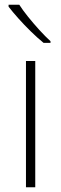

<svg xmlns="http://www.w3.org/2000/svg" viewBox="-20 -786 257 806"><path d="M128 0H89V-530H128ZM61 -766Q75 -744 97.5 -716Q120 -688 145 -660.5Q170 -633 192 -613V-606H163Q137 -627 109 -654.5Q81 -682 56.5 -709.5Q32 -737 16 -758V-766Z"/></svg>

Font: Noto Sans Bengali ExtraLight
Style: Regular
Weight: 200
Designer: Jelle Bosma - Monotype Design Team
Foundry: Monotype Imaging Inc.
Version: Version 2.003; ttfautohint (v1.8.4.7-5d5b)